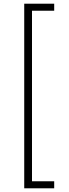

<svg xmlns="http://www.w3.org/2000/svg" viewBox="-20 -852 371 1038"><path d="M273 -832V-794H153V128H273V166H111V-832Z"/></svg>

Font: Noto Sans Oriya ExtraLight
Style: Regular
Weight: 250
Version: Version 2.003